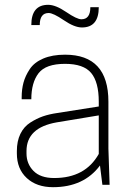

<svg xmlns="http://www.w3.org/2000/svg" viewBox="-20 -767 540 797"><path d="M405 0 395 -80Q328 10 200 10Q132 10 91 -28Q50 -66 50 -130V-140Q50 -181 64.5 -211Q79 -241 105.5 -258Q132 -275 158 -284Q184 -293 218 -298L390 -325V-345Q390 -426 358.5 -464Q327 -502 250 -502Q170 -502 140 -463Q110 -424 110 -355H70V-364Q70 -396 77.5 -424Q85 -452 103.5 -480Q122 -508 159.5 -524Q197 -540 250 -540Q430 -540 430 -345V-150L435 0ZM205 -28Q334 -28 390 -128V-288L215 -259Q90 -237 90 -140V-130Q90 -87 119 -57.5Q148 -28 205 -28ZM355 -737H390Q390 -653 320 -653Q289 -653 245 -683Q201 -713 182 -713Q145 -713 145 -663H110Q110 -747 180 -747Q211 -747 255 -717Q299 -687 318 -687Q355 -687 355 -737Z"/></svg>

Font: Cooper Hewitt
Style: Light
Weight: 703
Designer: Village Type and Design LLC
Foundry: Cooper Hewitt Smithsonian Design Museum
Version: 1.000